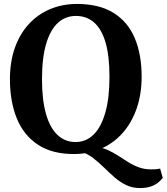

<svg xmlns="http://www.w3.org/2000/svg" viewBox="-20 -772 848 976"><path d="M692.5 184Q652.5 184 620.8 168.5Q589 153 561.8 129Q534.5 105 508 79Q481.5 53 453 31Q424.5 9 390 -1.5L466.5 -26.5Q502 -21.5 530.5 -8.2Q559 5 584 21.5Q609 38 634 53.5Q659 69 687 79Q715 89 749.5 89Q767.5 89 777.5 87.8Q787.5 86.5 794 85L807.5 132.5Q785 160 757.5 172Q730 184 692.5 184ZM360 11Q246.5 12 173.5 -36Q100.5 -84 65.5 -170Q30.5 -256 30.5 -369.5Q30.5 -457 55.2 -527.8Q80 -598.5 125.5 -648.5Q171 -698.5 233.8 -725.2Q296.5 -752 372.5 -752Q485.5 -751.5 558 -706Q630.5 -660.5 665.2 -577.8Q700 -495 700 -382.5Q700 -295 675.5 -223Q651 -151 605.8 -98.8Q560.5 -46.5 498.2 -18.2Q436 10 360 11ZM364 -50Q417 -50 455.5 -87.5Q494 -125 515.2 -199Q536.5 -273 536.5 -381.5Q536.5 -488 516.5 -556.2Q496.5 -624.5 458.2 -657.8Q420 -691 366 -691Q313 -691 274.5 -656Q236 -621 214.8 -549.8Q193.5 -478.5 193.5 -369.5Q193.5 -264 213.8 -193Q234 -122 272.2 -86Q310.5 -50 364 -50Z"/></svg>

Font: Merriweather Light 18pt
Style: Bold
Weight: 700
Version: Version 2.100